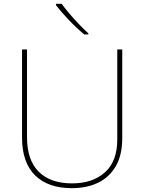

<svg xmlns="http://www.w3.org/2000/svg" viewBox="-20 -972 752 1002"><path d="M618 -252Q618 -163 584.5 -105Q551 -47 492 -18.5Q433 10 355 10Q231 10 163 -57Q95 -124 95 -254V-714H121V-256Q121 -136 182.5 -75.5Q244 -15 356 -15Q463 -15 527.5 -72.5Q592 -130 592 -244V-714H618ZM302 -952Q317 -931 341 -902.5Q365 -874 392 -846Q419 -818 441 -798V-792H420Q380 -825 339 -868Q298 -911 272 -945V-952Z"/></svg>

Font: Noto Sans Oriya Thin
Style: Regular
Weight: 100
Designer: Amélie Bonet and Sol Matas
Foundry: Google LLC
Version: Version 2.006; ttfautohint (v1.8.4.7-5d5b)